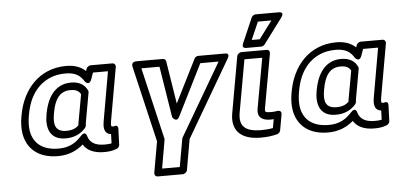

<svg xmlns="http://www.w3.org/2000/svg" viewBox="-62 -928 2677 1288"><g transform="rotate(-5 1277.0 -284.0)"><path d="M394 -513C463 -513 494 -487 517 -450C517 -450 545 -411 563 -460L578 -503H679L621 -171C616 -142 610 -87 663 -81L661 -19C647 -16 634 -15 614 -15C544 -15 514 -42 502 -82C502 -82 494 -123 460 -86C423 -45 379 -15 305 -15C185 -15 133 -76 121 -153C117 -182 118 -214 124 -250L126 -260C146 -376 202 -458 293 -495C322 -507 356 -513 394 -513ZM76 -260 74 -250C67 -210 66 -172 71 -138C86 -42 156 35 296 35C368 35 423 10 467 -28C491 12 538 35 606 35C638 35 663 32 691 21C701 17 711 7 711 -5L715 -111C716 -143 691 -133 684 -131H680C667 -131 665 -136 671 -171L734 -528C736 -539 728 -553 713 -553H567C557 -553 543 -545 538 -533L533 -517C505 -544 463 -563 403 -563C218 -563 105 -427 76 -260ZM535 -387C518 -422 486 -449 425 -449C306 -449 260 -343 245 -260L243 -250C228 -167 246 -79 358 -79C417 -79 461 -101 492 -137C496 -141 498 -147 499 -151C501 -161 500 -167 501 -171L537 -373C538 -378 537 -384 535 -387ZM486 -365 451 -171C450 -166 450 -163 450 -159C433 -142 409 -129 367 -129C293 -129 280 -176 293 -250L295 -260C309 -340 341 -399 416 -399C458 -399 474 -386 486 -365Z M1129 -159 1301 -503H1424L1139 -16C1137 -13 1136 -10 1136 -7L1103 179H984L1017 -11C1018 -14 1018 -17 1017 -20L904 -503H1026L1081 -159C1081 -159 1107 -115 1129 -159ZM1120 -247 1074 -536C1073 -545 1064 -553 1053 -553H876C835 -553 846 -518 846 -518L966 -6L929 204C927 215 935 229 950 229H1119C1130 229 1146 219 1149 204L1185 -2L1487 -519C1509 -557 1470 -553 1470 -553H1292C1282 -553 1270 -547 1265 -536Z M1670 -20C1557 -20 1520 -62 1535 -150L1598 -503H1718L1657 -165C1647 -111 1679 -85 1734 -85C1742 -85 1753 -85 1759 -86L1748 -27C1724 -22 1701 -20 1670 -20ZM1661 30C1703 30 1738 26 1772 17C1783 14 1793 4 1795 -7L1814 -114C1818 -136 1800 -140 1790 -139L1768 -136C1761 -135 1753 -135 1743 -135C1704 -135 1703 -140 1707 -165L1772 -528C1774 -542 1766 -553 1752 -553H1582C1571 -553 1555 -543 1552 -528L1485 -150C1464 -33 1530 30 1661 30ZM1710 -747H1801L1712 -628H1658ZM1699 -797C1689 -797 1676 -789 1671 -778L1598 -609C1584 -577 1614 -578 1617 -578H1718C1726 -578 1736 -583 1742 -591L1868 -760C1898 -801 1853 -797 1853 -797Z M2213 -513C2282 -513 2313 -487 2336 -450C2336 -450 2364 -411 2382 -460L2397 -503H2498L2440 -171C2435 -142 2429 -87 2482 -81L2480 -19C2466 -16 2453 -15 2433 -15C2363 -15 2333 -42 2321 -82C2321 -82 2313 -123 2279 -86C2242 -45 2198 -15 2124 -15C2004 -15 1952 -76 1940 -153C1936 -182 1937 -214 1943 -250L1945 -260C1965 -376 2021 -458 2112 -495C2141 -507 2175 -513 2213 -513ZM1895 -260 1893 -250C1886 -210 1885 -172 1890 -138C1905 -42 1975 35 2115 35C2187 35 2242 10 2286 -28C2310 12 2357 35 2425 35C2457 35 2482 32 2510 21C2520 17 2530 7 2530 -5L2534 -111C2535 -143 2510 -133 2503 -131H2499C2486 -131 2484 -136 2490 -171L2553 -528C2555 -539 2547 -553 2532 -553H2386C2376 -553 2362 -545 2357 -533L2352 -517C2324 -544 2282 -563 2222 -563C2037 -563 1924 -427 1895 -260ZM2354 -387C2337 -422 2305 -449 2244 -449C2125 -449 2079 -343 2064 -260L2062 -250C2047 -167 2065 -79 2177 -79C2236 -79 2280 -101 2311 -137C2315 -141 2317 -147 2318 -151C2320 -161 2319 -167 2320 -171L2356 -373C2357 -378 2356 -384 2354 -387ZM2305 -365 2270 -171C2269 -166 2269 -163 2269 -159C2252 -142 2228 -129 2186 -129C2112 -129 2099 -176 2112 -250L2114 -260C2128 -340 2160 -399 2235 -399C2277 -399 2293 -386 2305 -365Z"/></g></svg>

Font: Asimov
Style: XWidOuIt
Weight: 500
Designer: Google
Version: Version 2.000980; 2014